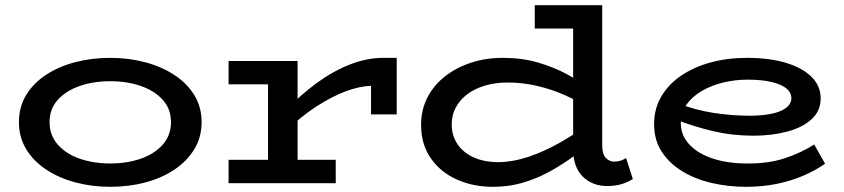

<svg xmlns="http://www.w3.org/2000/svg" viewBox="-20 -706 3254 740"><path d="M405 14Q334 14 270.5 -3Q207 -20 158 -52.5Q109 -85 81 -131Q53 -177 53 -235Q53 -294 81 -340Q109 -386 158 -418Q207 -450 270.5 -466.5Q334 -483 405 -483Q475 -483 538 -466.5Q601 -450 650.5 -418Q700 -386 728.5 -340Q757 -294 757 -235Q757 -177 729 -131Q701 -85 652.5 -52.5Q604 -20 540.5 -3Q477 14 405 14ZM405 -76Q470 -76 523 -94.5Q576 -113 607.5 -149Q639 -185 639 -235Q639 -286 607.5 -321Q576 -356 523 -374.5Q470 -393 405 -393Q340 -393 287 -374.5Q234 -356 202.5 -321Q171 -286 171 -235Q171 -185 202.5 -149Q234 -113 287 -94.5Q340 -76 405 -76Z M1081 -200V-280Q1138 -340 1200 -385.5Q1262 -431 1327.5 -457Q1393 -483 1458 -483H1509V-265H1410V-375Q1365 -374 1311 -353.5Q1257 -333 1198.5 -295Q1140 -257 1081 -200ZM861 0V-90H1274V0ZM1013 -27V-471H1127V-27ZM861 -381V-471H1120V-381Z M1880 14Q1803 14 1740 -14.5Q1677 -43 1640 -96.5Q1603 -150 1603 -224Q1603 -283 1627.5 -330.5Q1652 -378 1695.5 -412Q1739 -446 1796 -464.5Q1853 -483 1918 -483Q1992 -483 2053.5 -465Q2115 -447 2164 -420.5Q2213 -394 2250 -367V-288Q2211 -315 2160 -338Q2109 -361 2052 -374.5Q1995 -388 1937 -388Q1890 -388 1850.5 -376.5Q1811 -365 1782 -343.5Q1753 -322 1737 -292.5Q1721 -263 1721 -227Q1721 -183 1743.5 -150Q1766 -117 1806.5 -99Q1847 -81 1903 -81Q1959 -82 2018 -102Q2077 -122 2136.5 -155.5Q2196 -189 2251 -230V-148Q2213 -119 2171.5 -90Q2130 -61 2084.5 -37.5Q2039 -14 1988.5 0Q1938 14 1880 14ZM2320 11Q2263 11 2226 -25.5Q2189 -62 2189 -132V-686H2301V-146Q2301 -112 2315 -97.5Q2329 -83 2347 -83Q2361 -83 2372.5 -87Q2384 -91 2393 -97L2419 -16Q2402 -5 2377.5 3Q2353 11 2320 11ZM2041 -596V-686H2285V-596Z M2856 14Q2786 14 2722 -1Q2658 -16 2608.5 -46.5Q2559 -77 2530 -122Q2501 -167 2501 -227Q2501 -287 2529 -334.5Q2557 -382 2606 -415Q2655 -448 2719.5 -465.5Q2784 -483 2858 -483Q2945 -483 3008.5 -464Q3072 -445 3107.5 -410Q3143 -375 3143 -327Q3143 -278 3107.5 -246Q3072 -214 3013 -198.5Q2954 -183 2884 -183Q2803 -183 2728.5 -200.5Q2654 -218 2583 -246V-311Q2658 -282 2729.5 -271Q2801 -260 2869 -260Q2915 -260 2951 -267Q2987 -274 3008.5 -289.5Q3030 -305 3030 -328Q3030 -361 2985 -380Q2940 -399 2861 -399Q2813 -399 2767.5 -388Q2722 -377 2685 -355.5Q2648 -334 2626 -303Q2604 -272 2604 -231Q2604 -184 2637.5 -148.5Q2671 -113 2728.5 -94.5Q2786 -76 2858 -76Q2940 -75 3003 -95.5Q3066 -116 3118 -149L3160 -75Q3123 -49 3076.5 -29Q3030 -9 2974.5 2.5Q2919 14 2856 14Z"/></svg>

Font: BioRhyme SemiExpanded Medium
Style: Regular
Weight: 500
Width: 6
Designer: Aoife Mooney
Foundry: Aoife Mooney Type
Version: Version 1.600;gftools[0.9.33]